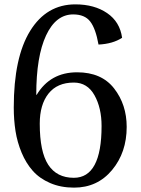

<svg xmlns="http://www.w3.org/2000/svg" viewBox="-20 -839 645 879"><path d="M43 -347Q43 -576 118 -697.5Q193 -819 325 -819Q412 -819 470.5 -779Q529 -739 539 -666Q496 -638 431 -635Q418 -708 393 -740.5Q368 -773 315 -773Q236 -773 191 -677Q146 -581 146 -405H148Q210 -508 333 -508Q445 -508 502.5 -434Q560 -360 560 -258Q560 -141 493 -60.5Q426 20 319 20Q258 20 209.5 -1Q161 -22 130 -57Q99 -92 79 -140Q59 -188 51 -239Q43 -290 43 -347ZM445 -262Q445 -345 412.5 -403Q380 -461 318 -461Q242 -461 202 -410.5Q162 -360 162 -273Q162 -144 201 -84.5Q240 -25 318 -25Q445 -25 445 -262Z"/></svg>

Font: Adamina
Style: Regular
Weight: 400
Designer: Cyreal (www.cyreal.org)
Foundry: Alexei Vanyashin
Version: Version 1.013